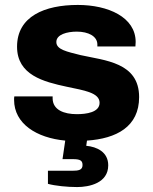

<svg xmlns="http://www.w3.org/2000/svg" viewBox="-20 -559 619 777"><path d="M292 198C341 198 418 182 418 110C418 56 372 35 329 31L332 10C451 2 543 -46 543 -166C543 -307 404 -314 306 -336C251 -350 208 -358 208 -389C208 -420 252 -431 291 -431C338 -431 374 -412 374 -379V-371H528C528 -373 529 -382 529 -389C529 -490 417 -539 295 -539C161 -539 49 -493 49 -370C49 -255 157 -228 250 -208C321 -193 383 -184 383 -143C383 -104 329 -97 291 -97C239 -97 194 -114 193 -160V-169H38C37 -165 37 -160 37 -155C37 -58 128 -1 244 10L233 85H275C305 85 314 91 314 109C314 129 298 132 273 132H174V185C203 193 252 198 292 198Z"/></svg>

Font: Archivo ExtraBold
Style: Regular
Weight: 800
Designer: Hector Gatti
Foundry: Omnibus-Type
Version: Version 2.001